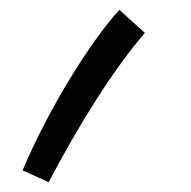

<svg xmlns="http://www.w3.org/2000/svg" viewBox="-20 -179 389 391"><path d="M79 192C142 73 209 -35 275 -112L223 -159C164 -94 79 42 26 168Z"/></svg>

Font: Noto Sans Arabic SemCond
Style: Regular
Weight: 400
Width: 4
Designer: Monotype Design Team, Nadine Chahine, Nizar Qandah and Khaled Hosny
Foundry: Monotype Imaging Inc.
Version: Version 2.012